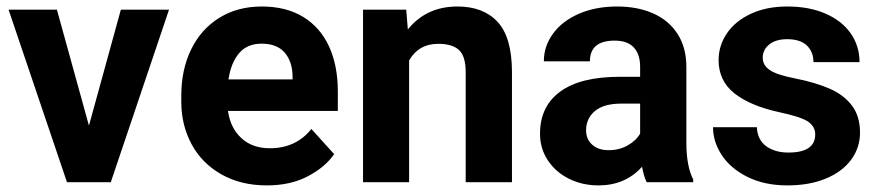

<svg xmlns="http://www.w3.org/2000/svg" viewBox="-20 -558 2691 588"><path d="M497.6 -528.3 319.3 0H185.1L6.3 -528.3H154.3L252.4 -173.3L350.1 -528.3Z M1003.4 -85.9Q975.1 -45.4 922.1 -17.8Q869.1 9.8 797.4 9.8Q717.8 9.8 658.2 -23.9Q598.6 -57.6 567.1 -115.7Q535.6 -173.8 535.2 -244.6V-265.1Q535.2 -344.7 565.4 -406.7Q595.7 -468.8 651.6 -503.4Q707.5 -538.1 781.7 -538.1Q856.4 -538.1 908.7 -506.1Q960.9 -474.1 987.8 -415.5Q1014.6 -356.9 1014.6 -278.3V-218.3H678.2Q685.5 -166 719.2 -135Q752.9 -104 806.2 -104Q886.7 -104 933.6 -163.1ZM679.7 -314.9H876V-325.7Q875 -370.6 851.3 -397.5Q827.6 -424.3 780.8 -424.3Q737.3 -424.3 712.4 -395.3Q687.5 -366.2 679.7 -314.9Z M1232.9 -373V0H1091.8V-528.3H1224.1L1229 -467.8Q1285.6 -538.1 1380.9 -538.1Q1460 -538.1 1503.7 -491.2Q1547.4 -444.3 1547.9 -338.9V0H1406.2V-336.9Q1406.2 -385.7 1385.7 -404.8Q1365.2 -423.8 1322.3 -423.8Q1262.2 -423.8 1232.9 -373Z M1960.4 0Q1951.2 -19 1946.3 -47.4Q1895 9.8 1813 9.8Q1763.2 9.8 1722.2 -10.7Q1681.2 -31.2 1657.5 -67.4Q1633.8 -103.5 1633.8 -148.4Q1633.8 -232.4 1695.8 -277.6Q1757.8 -322.8 1877.4 -322.8H1940.4V-353.5Q1940.4 -391.6 1921.1 -412.6Q1901.9 -433.6 1862.3 -433.6Q1786.6 -433.6 1786.6 -370.1H1645.5Q1645.5 -416 1673.3 -454.6Q1701.2 -493.2 1752.4 -515.6Q1803.7 -538.1 1870.1 -538.1Q1932.1 -538.1 1980 -517.1Q2027.8 -496.1 2054.9 -454.3Q2082 -412.6 2082 -352.5V-117.2Q2082.5 -48.3 2103 -8.3V0ZM1940.4 -148.9V-240.7H1882.8Q1829.1 -240.7 1802 -218Q1774.9 -195.3 1774.9 -158.7Q1774.9 -131.8 1793.5 -115Q1812 -98.1 1843.8 -98.1Q1877 -98.1 1902.8 -113Q1928.7 -127.9 1940.4 -148.9Z M2456.1 -184.6Q2435.1 -199.7 2366.7 -214.4Q2278.8 -233.4 2229.7 -271.7Q2180.7 -310.1 2180.7 -374Q2180.7 -418.5 2206.3 -456.1Q2231.9 -493.7 2279.8 -515.9Q2327.6 -538.1 2391.1 -538.1Q2458.5 -538.1 2508.5 -516.1Q2558.6 -494.1 2585.4 -455.6Q2612.3 -417 2612.3 -367.7H2471.2Q2471.2 -399.4 2450.9 -418.7Q2430.7 -438 2390.6 -438Q2356 -438 2335.9 -421.9Q2315.9 -405.8 2315.9 -380.9Q2315.9 -358.4 2336.9 -343.8Q2358.9 -328.6 2414.6 -317.9Q2478 -305.2 2521 -286.4Q2564 -267.6 2588.9 -234.9Q2613.8 -202.1 2613.8 -151.9Q2613.8 -105.5 2586.4 -68.6Q2559.1 -31.7 2508.8 -11Q2458.5 9.8 2391.6 9.8Q2321.3 9.8 2269.3 -16.1Q2217.3 -42 2190.4 -83Q2163.6 -124 2163.6 -168.5H2297.9Q2299.8 -129.4 2326.7 -110.1Q2353.5 -90.8 2394.5 -90.8Q2476.6 -90.8 2476.6 -146.5Q2476.6 -169.4 2456.1 -184.6Z"/></svg>

Font: Mardoto
Style: Bold
Weight: 700
Designer: Christian Robertson, Vahan Hovhannisyan
Foundry: Google
Version: Version 1.000